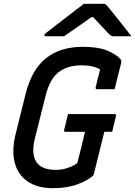

<svg xmlns="http://www.w3.org/2000/svg" viewBox="-20 -965 708 1005"><path d="M336 -368H579Q590 -368 587 -357L567 -275H526Q513 -222 498.5 -163.5Q484 -105 471 -53Q470 -47 465 -44Q439 -20 385 0Q331 20 257 20Q176 20 125 -15Q74 -50 57.5 -112Q41 -174 60 -256L114 -473Q146 -601 221 -660.5Q296 -720 414 -720Q494 -720 542 -700Q590 -680 612 -654Q617 -648 614 -634Q606 -603 597 -567.5Q588 -532 580 -498H489Q478 -498 481 -509Q486 -531 491.5 -552.5Q497 -574 504 -601Q470 -623 408 -623Q332 -623 286 -586.5Q240 -550 219 -465L162 -238Q151 -192 155.5 -159.5Q160 -127 178 -107Q194 -91 217 -83.5Q240 -76 270 -76Q303 -76 328.5 -84Q354 -92 369 -101Q384 -110 385 -113Q396 -154 405.5 -194Q415 -234 425 -275H324Q312 -275 316 -286Q321 -307 326 -327Q331 -347 336 -368ZM419 -945H521Q528 -945 533 -942Q538 -939 549 -925Q558 -914 578.5 -888.5Q599 -863 623 -832.5Q647 -802 668 -775H579Q567 -775 563 -777Q559 -779 552 -785Q540 -797 519.5 -819.5Q499 -842 468 -875H458Q413 -843 378 -818.5Q343 -794 315 -775H222Q211 -775 212 -782Q213 -786 218 -790Q223 -794 241 -808Q263 -825 296.5 -851Q330 -877 364 -903Q398 -929 419 -945Z"/></svg>

Font: Recursive Mn Lnr St Med
Style: Italic
Weight: 500
Italic angle: -15°
Monospace: yes
Version: Version 1.079;hotconv 1.0.112;makeotfexe 2.5.65598; ttfautoh